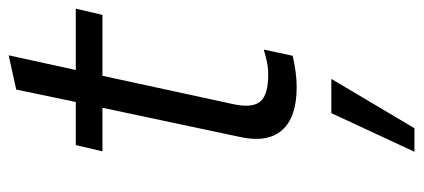

<svg xmlns="http://www.w3.org/2000/svg" viewBox="-280 -398 953 432"><g transform="rotate(-90 196.0 -182.5)"><path d="M215 9Q148 9 119 -23.5Q90 -56 103 -117L169 -428H71L85 -488H182L210 -622L287 -639L254 -488H392L378 -428H241L177 -133Q168 -91 183 -73Q198 -55 244 -55Q256 -55 267.5 -57Q279 -59 300 -65L286 0Q269 4 251 6.5Q233 9 215 9ZM70 274 157 87H234L123 274Z"/></g></svg>

Font: Red Hat Text
Style: Italic
Weight: 300
Italic angle: -12°
Designer: Pentagram, MCKL
Foundry: Pentagram, MCKL
Version: Version 1.023